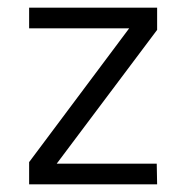

<svg xmlns="http://www.w3.org/2000/svg" viewBox="-20 -481 486 501"><path d="M390 -403 128 -54H389L390 0H56V-58L317 -407H56V-461H390Z"/></svg>

Font: SUITE Light
Style: Regular
Weight: 300
Designer: Sun
Foundry: Sun
Version: Version 2.040